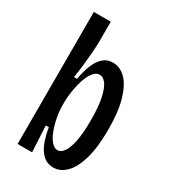

<svg xmlns="http://www.w3.org/2000/svg" viewBox="-176 -778 768 874"><g transform="rotate(30 208.0 -341.0)"><path d="M247 12Q216 12 194 -7.5Q172 -27 159 -60.5Q146 -94 139 -137H123L130 0H54V-266V-694H143V-590Q143 -568 140.5 -535Q138 -502 134 -465Q130 -428 124 -392H140Q148 -437 161.5 -469.5Q175 -502 195.5 -520Q216 -538 246 -538Q283 -538 313 -508.5Q343 -479 361 -418Q379 -357 379 -263Q379 -170 361.5 -109Q344 -48 314 -18Q284 12 247 12ZM225 -66Q242 -66 256.5 -85.5Q271 -105 280 -148Q289 -191 289 -260Q289 -333 279 -377Q269 -421 254 -440.5Q239 -460 221 -460Q206 -460 193.5 -447.5Q181 -435 171.5 -414.5Q162 -394 156 -369Q150 -344 146.5 -319Q143 -294 143 -272V-256Q143 -224 149.5 -190.5Q156 -157 167 -128.5Q178 -100 193 -83Q208 -66 225 -66Z"/></g></svg>

Font: Bricolage Grotesque 36pt Condensed
Style: Regular
Weight: 400
Width: 3
Designer: Mathieu Triay
Foundry: Atelier Triay
Version: Version 1.001;gftools[0.9.33.dev8+g029e19f]